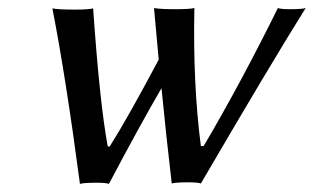

<svg xmlns="http://www.w3.org/2000/svg" viewBox="-20 -452 778 476"><path d="M178.2 3.9Q143.1 -261.2 109.9 -431.2Q124 -428.2 166 -428.2Q199.2 -428.2 210.9 -431.2Q227.1 -197.3 247.1 -88.9H252Q295.9 -158.2 373.5 -304.2Q367.2 -371.6 361.8 -432.1Q376 -429.2 416 -429.2Q450.2 -429.2 461.9 -432.1Q458 -244.1 478 -89.8H484.9Q576.7 -245.6 668.9 -432.1Q675.8 -429.2 699.2 -429.2Q729 -429.2 737.8 -432.1Q647.9 -288.1 478 2.9Q471.2 0 445.8 0Q416 0 405.8 2.9Q392.1 -112.8 380.4 -233.4Q329.6 -146.5 250 3.9Q243.2 1 219.2 1Q188 1 178.2 3.9Z"/></svg>

Font: Linux Biolinum O
Style: Italic
Weight: 400
Italic angle: -12°
Designer: Philipp H. Poll
Foundry: Philipp H. Poll
Version: Version 1.1.3